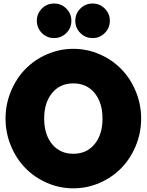

<svg xmlns="http://www.w3.org/2000/svg" viewBox="-20 -1036 818 1071"><path d="M40.7 -223Q10.9 -295 10.9 -374.5Q10.9 -454.1 40.7 -526.1Q70.5 -598.2 121.1 -650.2Q171.8 -702.3 241.8 -733Q311.8 -763.6 389.1 -763.6Q466.4 -763.6 536.4 -733Q606.4 -702.3 657 -650.2Q707.7 -598.2 737.5 -526.1Q767.3 -454.1 767.3 -374.5Q767.3 -295 737.5 -223Q707.7 -150.9 657 -98.9Q606.4 -46.8 536.4 -16.1Q466.4 14.5 389.1 14.5Q311.8 14.5 241.8 -16.1Q171.8 -46.8 121.1 -98.9Q70.5 -150.9 40.7 -223ZM507.5 -517.3Q463.2 -570.9 389.1 -570.9Q315 -570.9 270.7 -517.3Q226.4 -463.6 226.4 -374.5Q226.4 -285.5 270.7 -231.8Q315 -178.2 389.1 -178.2Q463.2 -178.2 507.5 -231.8Q551.8 -285.5 551.8 -374.5Q551.8 -463.6 507.5 -517.3ZM564.5 -851.8Q536.4 -823.6 496.4 -823.6Q456.4 -823.6 428.2 -851.8Q400 -880 400 -920Q400 -960 428.2 -988.2Q456.4 -1016.4 496.4 -1016.4Q536.4 -1016.4 564.5 -988.2Q592.7 -960 592.7 -920Q592.7 -880 564.5 -851.8ZM350 -851.8Q321.8 -823.6 281.8 -823.6Q241.8 -823.6 213.6 -851.8Q185.5 -880 185.5 -920Q185.5 -960 213.6 -988.2Q241.8 -1016.4 281.8 -1016.4Q321.8 -1016.4 350 -988.2Q378.2 -960 378.2 -920Q378.2 -880 350 -851.8Z"/></svg>

Font: Spartan MB Black
Style: Regular
Weight: 900
Designer: Matt Bailey, Mirko Velimirovic
Foundry: Matt Bailey
Version: Version 1.005